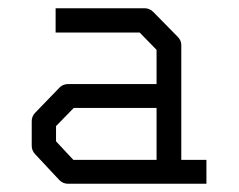

<svg xmlns="http://www.w3.org/2000/svg" viewBox="-20 -496 580 466"><path d="M360 -108V-234H159L116 -190V-153L158 -108ZM420 -108H481V-50H145Q133 -50 124 -59L66 -121Q57 -130 57 -142V-202Q57 -214 66 -223L125 -284Q133 -292 146 -292H360V-375L319 -417H115V-476H331Q343 -476 352 -467L411 -407Q420 -398 420 -387Z"/></svg>

Font: 3270 Nerd Font Mono
Style: Regular
Weight: 400
Monospace: yes
Version: Version 3.0.1;Nerd Fonts 3.0.0